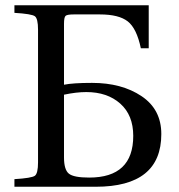

<svg xmlns="http://www.w3.org/2000/svg" viewBox="-20 -712 682 732"><path d="M224 -112Q224 -65 242.5 -50Q261 -35 320 -35Q488 -35 488 -194Q488 -273 438.5 -317Q389 -361 309 -361Q271 -361 224 -351ZM35 0V-29Q101 -33 113 -42Q125 -51 125 -93V-599Q125 -641 113 -650Q101 -659 35 -663V-692H547V-528H517Q501 -604 467 -630.5Q433 -657 361 -657H261Q236 -657 230 -651.5Q224 -646 224 -621V-389Q258 -396 331 -396Q444 -396 519.5 -345.5Q595 -295 595 -201Q595 0 345 0Z"/></svg>

Font: Heuristica
Style: Regular
Weight: 400
Version: Version 1.0.1 ; ttfautohint (v1.4.1)